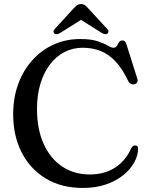

<svg xmlns="http://www.w3.org/2000/svg" viewBox="-20 -909 736 947"><path d="M661 -176Q661 -143 642.5 -108.8Q624 -74.5 588.8 -45.8Q553.5 -17 503.2 0.5Q453 18 389 18Q282.5 18 205.5 -28.8Q128.5 -75.5 86.8 -157.2Q45 -239 45 -345.5Q45 -426 69.5 -493.5Q94 -561 138.8 -611.2Q183.5 -661.5 244 -689Q304.5 -716.5 376 -716.5Q428 -716.5 460.5 -705.8Q493 -695 511.2 -684.2Q529.5 -673.5 539 -673.5Q551 -673.5 556.2 -682.5Q561.5 -691.5 566.8 -700.5Q572 -709.5 584 -709.5Q591 -709.5 596 -705Q601 -700.5 604 -689.5L657.5 -520Q661 -510 656.2 -502.5Q651.5 -495 641.5 -493Q632 -491.5 624.5 -495.5Q617 -499.5 612.5 -509Q584.5 -568.5 551 -604.8Q517.5 -641 477 -657.2Q436.5 -673.5 387.5 -673.5Q339 -673.5 297.8 -652.2Q256.5 -631 226.2 -591Q196 -551 179.2 -495.8Q162.5 -440.5 162.5 -372Q162.5 -269.5 196.5 -196.8Q230.5 -124 289 -86.2Q347.5 -48.5 422 -48.5Q495.5 -48.5 547.5 -82.2Q599.5 -116 626.5 -176Q631 -185.5 636.5 -189Q642 -192.5 649 -191.5Q655 -191 658 -187Q661 -183 661 -176ZM399.5 -823.5H359.5L483 -746Q500.5 -736 510.5 -743.5Q514.5 -747 515 -753.2Q515.5 -759.5 508.5 -766.5L415.5 -867.5Q406.5 -877.5 398.8 -883.2Q391 -889 380 -889Q368.5 -889 360.5 -883.2Q352.5 -877.5 343 -867.5L250.5 -766.5Q243.5 -759.5 244 -753.2Q244.5 -747 248.5 -743.5Q258.5 -736 276 -746Z"/></svg>

Font: Fraunces 12pt
Style: Regular
Weight: 400
Version: Version 1.000;[b76b70a41]